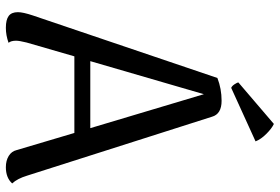

<svg xmlns="http://www.w3.org/2000/svg" viewBox="-166 -754 932 639"><g transform="rotate(90 299.5 -435.0)"><path d="M591 -10Q572 11 537 11Q515 11 499.5 1.5Q484 -8 480 -25L423 -217H168L122 -58Q116 -34 116 -23Q116 -6 123 2Q98 11 73 11Q46 11 33.5 1.5Q21 -8 21 -29Q21 -46 32 -79L240 -693Q276 -707 316 -707Q360 -707 369 -675L565 -60Q575 -27 591 -10ZM407 -270 294 -648 184 -270ZM273 -739Q267 -741 261 -750Q255 -759 255 -763L393 -881Q408 -874 426 -856Q444 -838 451 -820Z"/></g></svg>

Font: Arima Madurai Medium
Style: Regular
Weight: 500
Designer: Joana Correia and Natanael Gama
Foundry: NDISCOVER
Version: Version 1.020